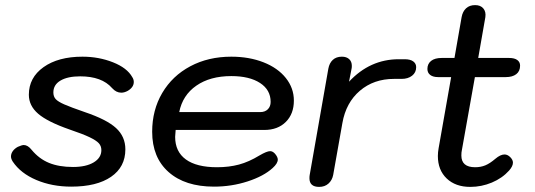

<svg xmlns="http://www.w3.org/2000/svg" viewBox="-20 -722 2095 752"><path d="M30 -89Q23 -100 23 -109Q23 -120 30 -130Q37 -140 50 -147Q66 -154 73 -154Q89 -154 104 -135Q133 -100 172 -84Q211 -68 266 -68Q317 -68 347 -86Q377 -104 377 -134Q377 -150 367 -161Q357 -172 331 -184.5Q305 -197 252 -215Q166 -245 129.5 -276.5Q93 -308 93 -351Q93 -418 150.5 -459Q208 -500 303 -500Q367 -500 422.5 -478Q478 -456 498 -420Q504 -411 504 -401Q504 -380 480 -366Q467 -359 455 -359Q435 -359 419 -377Q379 -423 294 -423Q245 -423 217 -406.5Q189 -390 189 -360Q189 -344 198 -334Q207 -324 232 -313Q257 -302 312 -283Q398 -254 434.5 -220.5Q471 -187 471 -137Q471 -68 415 -29.5Q359 9 259 9Q184 9 122.5 -17Q61 -43 30 -89Z M576 -206Q576 -291 615.5 -358Q655 -425 725.5 -462.5Q796 -500 886 -500Q956 -500 1012 -478Q1068 -456 1099.5 -416.5Q1131 -377 1131 -328Q1131 -276 1099.5 -244.5Q1068 -213 1015 -213H668Q666 -193 666 -186Q666 -128 708 -97.5Q750 -67 830 -67Q877 -67 916 -77.5Q955 -88 996 -113Q1025 -130 1038 -130Q1048 -130 1057 -120Q1068 -107 1068 -97Q1068 -82 1048 -64Q1013 -32 950 -11.5Q887 9 818 9Q705 9 640.5 -48Q576 -105 576 -206ZM999 -283Q1018 -283 1029 -294Q1040 -305 1040 -323Q1040 -370 998.5 -397Q957 -424 886 -424Q803 -424 749 -386.5Q695 -349 682 -283Z M1192 -24Q1192 -32 1193 -37L1266 -453Q1270 -475 1283.5 -487.5Q1297 -500 1319 -500Q1337 -500 1347.5 -490.5Q1358 -481 1358 -464Q1358 -457 1357 -453L1347 -402Q1429 -490 1542 -490H1565Q1587 -490 1598.5 -481.5Q1610 -473 1610 -459Q1610 -438 1594 -425.5Q1578 -413 1553 -413H1523Q1444 -413 1389.5 -366.5Q1335 -320 1321 -240L1285 -37Q1281 -16 1266.5 -3Q1252 10 1230 10Q1192 10 1192 -24Z M1789 -134Q1787 -126 1787 -113Q1787 -67 1841 -67Q1863 -67 1881 -74.5Q1899 -82 1920 -100Q1940 -117 1956 -117Q1968 -117 1978.5 -106.5Q1989 -96 1989 -85Q1989 -71 1974 -54Q1947 -24 1906.5 -7Q1866 10 1822 10Q1764 10 1729.5 -23Q1695 -56 1695 -111Q1695 -126 1698 -142L1747 -420H1696Q1676 -420 1665 -428.5Q1654 -437 1654 -452Q1654 -472 1668.5 -483.5Q1683 -495 1710 -495H1760L1788 -655Q1792 -677 1805.5 -689.5Q1819 -702 1841 -702Q1862 -702 1873 -689Q1884 -676 1881 -655L1853 -495H1974Q1995 -495 2006 -487Q2017 -479 2017 -465Q2017 -443 2002 -431.5Q1987 -420 1961 -420H1840Z"/></svg>

Font: Kodchasan Medium
Style: Italic
Weight: 500
Italic angle: -10°
Version: Version 1.000; ttfautohint (v1.6)